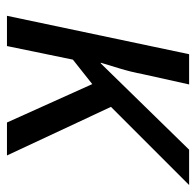

<svg xmlns="http://www.w3.org/2000/svg" viewBox="-26 -550 576 565"><g transform="rotate(90 262.5 -268.0)"><path d="M27 0 140 -536H229L199 -401Q192 -364 181.5 -330Q171 -296 165 -276H167L421 -536H525L295 -306L438 0H341L228 -251L156 -194L116 0Z"/></g></svg>

Font: Noto IKEA Latin
Style: Italic
Weight: 400
Italic angle: -12°
Designer: Monotype Design Team
Foundry: Monotype Imaging Inc.
Version: Version 1.0